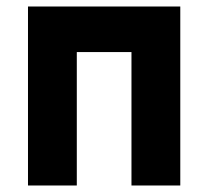

<svg xmlns="http://www.w3.org/2000/svg" viewBox="-20 -570 640 590"><path d="M216 0H66V-550H534V0H384V-410H216Z"/></svg>

Font: JetBrains Mono Extra Bold
Style: Regular
Weight: 800
Monospace: yes
Designer: Philipp Nurullin, Konstantin Bulenkov
Foundry: JetBrains
Version: 2.002